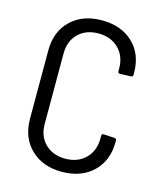

<svg xmlns="http://www.w3.org/2000/svg" viewBox="-108 -788 742 877"><g transform="rotate(15 263.0 -350.0)"><path d="M64 -189V-512Q64 -601 119.5 -654.5Q175 -708 266 -708Q358 -708 413.5 -655Q469 -602 469 -514V-505Q469 -495 459 -495L408 -493Q398 -493 398 -502V-516Q398 -574 361.5 -610Q325 -646 266 -646Q207 -646 171 -610.5Q135 -575 135 -516V-184Q135 -125 171 -89.5Q207 -54 266 -54Q325 -54 361.5 -90Q398 -126 398 -184V-198Q398 -207 408 -207L459 -204Q469 -204 469 -194V-187Q469 -99 413.5 -45.5Q358 8 266 8Q175 8 119.5 -46Q64 -100 64 -189Z"/></g></svg>

Font: Barlow Semi Condensed
Style: Regular
Weight: 400
Width: 4
Designer: Jeremy Tribby
Foundry: Tribby Type
Version: Version 1.408;December 10, 2018;FontCreator 11.5.0.2430 64-b